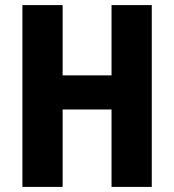

<svg xmlns="http://www.w3.org/2000/svg" viewBox="-20 -734 683 754"><path d="M576 0H418V-304H226V0H68V-714H226V-438H418V-714H576Z"/></svg>

Font: Noto Sans Lao UI Cond ExtBd
Style: Regular
Weight: 800
Width: 3
Designer: Monotype Design Team
Foundry: Monotype Imaging Inc.
Version: Version 2.000; ttfautohint (v1.8.4.7-5d5b)